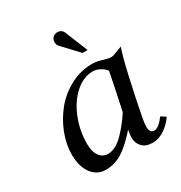

<svg xmlns="http://www.w3.org/2000/svg" viewBox="-169 -835 903 959"><g transform="rotate(-30 283.0 -355.5)"><path d="M361.8 -116.2Q310.5 -57.1 265.1 -27.3Q219.7 2.4 167 2.4Q116.7 2.4 86.2 -38.3Q55.7 -79.1 55.7 -148.9Q55.7 -207.5 79.3 -268.1Q103 -328.6 143.6 -378.2Q184.1 -427.7 243.7 -459.2Q303.2 -490.7 369.1 -490.7Q394.5 -490.7 425 -481.2Q455.6 -471.7 468.3 -471.7Q478.5 -471.7 484.4 -474.1L537.6 -493.7Q522.9 -456.1 497.3 -342.5Q471.7 -229 454.1 -135.7Q447.3 -101.6 447.3 -83Q447.3 -46.4 474.1 -46.4Q498.5 -46.4 533.7 -93.3L561 -75.7Q540.5 -44.4 506.8 -21Q473.1 2.4 436.5 2.4Q397.9 2.4 377.2 -18.8Q356.4 -40 356.4 -71.3Q356.4 -90.8 361.8 -116.2ZM381.8 -204.1Q411.6 -341.3 426.3 -418.5Q420.9 -425.8 412.6 -433.3Q404.3 -440.9 387.7 -448.7Q371.1 -456.5 353.5 -456.5Q300.3 -456.5 252.7 -414.8Q205.1 -373 176.8 -303.2Q148.4 -233.4 148.4 -155.3Q148.4 -111.3 166.7 -86.2Q185.1 -61 215.3 -61Q237.8 -61 260.7 -73.2Q283.7 -85.4 305.9 -108.6Q328.1 -131.8 345 -153.1Q361.8 -174.3 381.8 -204.1ZM385.3 -561.5H356.4L271 -652.3Q261.7 -662.1 261.7 -678.2Q261.7 -693.8 272.2 -704.1Q282.7 -714.4 298.8 -714.4Q314.5 -714.4 324.7 -704.1Q329.1 -699.7 332.5 -691.4Z"/></g></svg>

Font: Flanker
Style: Italic
Weight: 400
Italic angle: -12°
Designer: Flanker
Version: Version 2.027